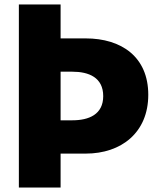

<svg xmlns="http://www.w3.org/2000/svg" viewBox="-20 -845 753 865"><path d="M253 -303V-522H306C380 -522 445 -496 445 -412C445 -329 380 -303 306 -303ZM253 -825H65V0H253V-153H366C527 -153 648 -248 648 -418C648 -589 527 -672 366 -672H253Z"/></svg>

Font: Sztylet
Style: Bd
Weight: 700
Foundry: Cannot Into Space Fonts, PlusOne Fonts
Version: Version 0.12